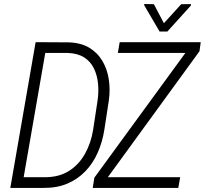

<svg xmlns="http://www.w3.org/2000/svg" viewBox="-20 -917 999 937"><path d="M193.4 0H59.6L69.8 -52.2H195.3Q266.1 -51.3 315.4 -82Q364.7 -112.8 394.5 -166Q424.3 -219.2 434.6 -284.2L456.5 -428.7Q462.4 -470.2 458.3 -510.5Q454.1 -550.8 438 -583.7Q421.9 -616.7 390.9 -636.7Q359.9 -656.7 310.5 -658.7H170.4L180.7 -710.9L312 -710.4Q373 -709 413.8 -685.1Q454.6 -661.1 478.8 -621.1Q502.9 -581.1 510.7 -531Q518.6 -481 511.2 -427.2L489.3 -284.2Q480 -224.1 456.8 -171.9Q433.6 -119.6 396.5 -81.1Q359.4 -42.5 308.8 -21Q258.3 0.5 193.4 0ZM210 -710.9 86.4 0H30.3L153.8 -710.9ZM859.4 -52.2 850.1 0H451.2L460.9 -52.2ZM953.6 -667 468.3 0H432.6L440.4 -49.8L922.9 -710.9H959.5ZM938 -710.9 928.2 -658.7H555.2L564 -710.9ZM731 -896.5 779.8 -803.7 864.3 -896.5 912.1 -897 911.6 -890.1 796.9 -763.2H758.8L683.6 -891.6L684.1 -897.5Z"/></svg>

Font: Roboto Condensed Light
Style: Italic
Weight: 300
Italic angle: -12°
Designer: Christian Robertson
Foundry: Google
Version: Version 3.0; 2020